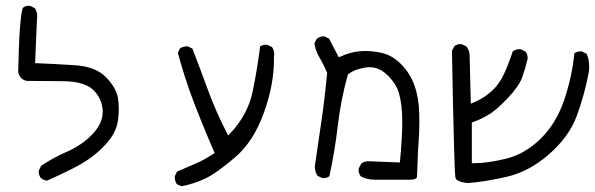

<svg xmlns="http://www.w3.org/2000/svg" viewBox="-20 -526 2076 670"><path d="M392.1 -109.4Q394.5 -127.4 394.5 -146.5Q394.5 -165.5 391.6 -184.1Q385.7 -219.7 349.6 -256.8Q313.5 -293.5 242.7 -298.3Q168.5 -303.2 102.5 -305.7L108.9 -458Q109.9 -463.4 109.9 -468.8Q109.9 -484.9 101.6 -497.6L85.4 -505.4Q83.5 -505.9 79.6 -505.9Q75.7 -505.9 70.1 -504.2Q64.5 -502.4 59.6 -498.5Q47.4 -466.8 43.5 -274.9Q45.4 -262.7 54 -253.9Q62.5 -245.1 74.7 -243.7Q131.3 -243.7 200.7 -242.7Q273.9 -241.7 304.4 -213.1Q335 -184.6 338.4 -141.1Q338.4 -137.7 338.4 -134.8Q338.4 -82 274.4 -32.2Q247.6 -11.7 214.8 2.9Q167 23.4 123.5 52.7L115.7 68.8Q115.2 70.8 115.2 72.3Q115.2 86.4 123 95.7Q131.8 102.5 143.6 104.5Q186 85.9 227.1 65.4Q293.9 32.7 335.9 -8.8Q349.6 -22.5 361.8 -38.1Q387.7 -70.8 392.1 -109.4Z M936 -317.9Q936 -322.3 936 -327.6Q937 -333 937 -337.4Q937 -350.6 929.2 -361.8L912.6 -369.6Q910.6 -370.1 909.2 -370.1Q896.5 -370.1 887.7 -363.8Q877.9 -285.2 861.8 -207Q844.7 -126 784.2 -61.5L776.4 -53.2L771 -63.5Q733.4 -136.2 706.8 -209Q680.2 -281.7 651.4 -356.4L636.2 -363.8Q634.3 -364.3 632.8 -364.3Q618.7 -364.3 607.9 -356.9L600.6 -341.8Q623.5 -255.9 655.5 -171.9Q687.5 -87.9 729 7.8L723.1 11.7Q693.4 31.7 660.6 45.7Q627.9 59.6 597.7 72.8L590.3 88.4Q589.8 90.3 589.8 91.8Q589.8 106 597.2 116.7L612.8 124Q654.8 116.2 694.8 97.7Q734.9 79.1 799.8 23.4Q864.3 -31.2 900.9 -132.8Q936 -230 936 -317.9Z M1410.2 101.1Q1427.2 101.1 1432.6 95.7Q1435.1 93.8 1435.1 89.8Q1436 68.8 1437 44.9Q1438 4.4 1440.7 -29.8Q1443.4 -64 1443.4 -102.1Q1443.4 -114.7 1442.9 -128.9Q1441.9 -183.1 1426.8 -226.6Q1411.6 -270 1379.2 -302.5Q1346.7 -335 1308.1 -342.3Q1278.8 -348.1 1253.9 -348.1Q1244.6 -348.1 1235.4 -347.2Q1203.1 -344.2 1169.4 -329.1L1162.1 -326.2L1128.4 -391.1L1112.8 -398.9Q1111.3 -399.4 1109.4 -399.4Q1107.4 -399.4 1104.2 -398.9Q1101.1 -398.4 1097.7 -397.5Q1090.8 -395 1085 -390.1L1077.1 -374.5Q1081.1 -348.6 1095 -325.2Q1108.9 -301.8 1121.6 -272Q1113.8 -187.5 1102.1 -106.4L1078.6 54.2Q1078.6 72.8 1087.9 87.4L1104 95.2Q1106 95.7 1107.4 95.7Q1120.6 95.7 1129.4 88.9Q1148.4 2 1158.7 -86.9Q1169.4 -178.2 1193.8 -265.6L1195.8 -267.1Q1216.3 -284.2 1255.4 -290.5Q1262.7 -291.5 1267.6 -291.5Q1282.2 -291.5 1293.5 -288.1Q1313.5 -281.2 1330.1 -265.6Q1361.8 -235.8 1372.1 -201.2Q1383.8 -160.6 1383.8 -98.6Q1383.8 -49.3 1375.5 41L1266.6 36.6Q1251 36.6 1240.2 45.4L1231.9 62Q1231.4 64 1231.4 68.1Q1231.4 72.3 1233.2 78.1Q1234.9 84 1238.8 89.4Q1260.7 101.1 1288.1 101.1Q1292 101.1 1295.9 101.1H1403.3Z M2034.7 -273.9Q2036.1 -284.2 2036.1 -290Q2036.1 -307.1 2033.7 -318.1Q2031.2 -329.1 2026.9 -338.4L2011.2 -346.2Q2009.3 -346.7 2007.8 -346.7Q1994.6 -346.7 1984.4 -340.3Q1976.1 -257.3 1948.7 -176.8Q1921.4 -96.2 1867.2 -42.5Q1812.5 11.2 1746.1 27.8Q1680.7 43.5 1634.8 43.5H1626.5V-98.6L1631.8 -100.6Q1658.7 -109.9 1684.6 -125.5Q1710.4 -140.1 1750.5 -182.1Q1790.5 -224.1 1801.8 -255.1Q1813 -286.1 1820.8 -318.8Q1821.3 -321.3 1821.3 -323.2Q1821.3 -336.9 1814 -345.7L1797.4 -354Q1795.4 -354.5 1793.9 -354.5Q1780.3 -354.5 1769.5 -347.2Q1754.4 -301.8 1739.3 -269Q1722.7 -232.4 1695.8 -208Q1669.4 -184.1 1634.3 -168.9L1623 -164.1L1618.7 -336.4Q1617.2 -350.6 1607.9 -363.8L1591.3 -371.6Q1589.4 -372.1 1585.4 -372.1Q1581.5 -372.1 1575.9 -370.4Q1570.3 -368.7 1565.4 -364.7L1557.1 -348.6Q1564.9 72.8 1569.3 94.2Q1571.3 104.5 1594.2 109.9Q1602.5 111.8 1613.3 112.8Q1668.9 108.9 1747.6 91.1Q1826.2 73.2 1896 12.2Q1965.8 -48.8 1992.7 -121.6Q2019.5 -194.3 2034.7 -273.9Z"/></svg>

Font: NaikaiFont
Style: Light
Weight: 300
Version: Version 1.89